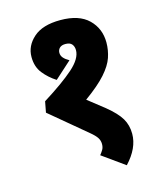

<svg xmlns="http://www.w3.org/2000/svg" viewBox="-111 -714 762 905"><g transform="rotate(-15 269.5 -261.0)"><path d="M269 -632Q360 -632 406 -587Q452 -542 452 -474Q452 -437 440 -401.5Q428 -366 393 -326.5Q358 -287 290 -238L370 -175Q419 -135 438.5 -102Q458 -69 458 -27Q458 43 395 110L286 32Q295 21 301.5 10Q308 -1 308 -17Q308 -34 299 -48Q290 -62 267 -81L91 -228L101 -281Q200 -343 252 -389Q304 -435 304 -476Q304 -494 294.5 -505.5Q285 -517 263 -517Q244 -517 234.5 -507.5Q225 -498 225 -484Q225 -470 234.5 -459Q244 -448 262 -438L180 -364Q144 -387 118.5 -419Q93 -451 93 -499Q93 -553 137.5 -592.5Q182 -632 269 -632Z"/></g></svg>

Font: Noto Sans Devanagari SemiCondensed ExtraBold
Style: Regular
Weight: 800
Width: 4
Designer: Jelle Bosma - Monotype Design Team
Foundry: Monotype Imaging Inc.
Version: Version 2.004; ttfautohint (v1.8.4.7-5d5b)